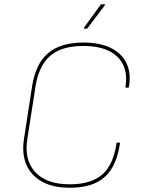

<svg xmlns="http://www.w3.org/2000/svg" viewBox="-20 -866 660 898"><path d="M305 12Q191 12 133.5 -49.5Q76 -111 92 -216L130 -462Q146 -566 204 -616.5Q262 -667 370 -667Q447 -667 498 -642Q549 -617 571.5 -570.5Q594 -524 583 -460Q583 -456 579 -456H570Q567 -456 567 -460Q581 -550 529 -600.5Q477 -651 369 -651Q268 -651 214.5 -604.5Q161 -558 146 -461L108 -217Q92 -118 145 -61Q198 -4 306 -4Q406 -4 458 -49.5Q510 -95 525 -196Q525 -199 528 -199H538Q542 -199 541 -194Q530 -122 501.5 -76.5Q473 -31 425 -9.5Q377 12 305 12ZM375 -732Q373 -732 372.5 -733.5Q372 -735 373 -737L450 -843Q452 -846 455 -846H468Q470 -846 471 -844.5Q472 -843 470 -841L390 -735Q389 -733 387.5 -732.5Q386 -732 384 -732Z"/></svg>

Font: Sofia Sans Hairline
Style: Italic
Weight: 1
Italic angle: -9°
Designer: Botio Nikoltchev, Ani Petrova
Foundry: lettersoup
Version: Version 4.102